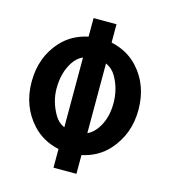

<svg xmlns="http://www.w3.org/2000/svg" viewBox="-109 -820 804 908"><g transform="rotate(15 293.0 -366.0)"><path d="M236.8 0V-91.3Q158.2 -108.4 107.4 -163.6Q31.7 -246.1 31.7 -366.2Q31.7 -487.3 106 -568.8Q156.7 -624.5 236.8 -641.6V-732.4H349.1V-642.6Q428.7 -625.5 480 -569.8Q554.2 -489.3 554.2 -367.2Q554.2 -249 479 -165Q428.7 -108.9 349.1 -91.8V0ZM349.1 -540.5V-199.2Q375 -210 396 -240.2Q432.1 -292 432.1 -367.2Q432.1 -438 398.4 -496.1Q380.4 -526.4 349.1 -540.5ZM189.9 -239.3Q207 -210.4 236.8 -197.8V-539.6Q208 -527.3 188 -496.1Q153.8 -442.4 153.8 -366.2Q153.8 -300.3 189.9 -239.3Z"/></g></svg>

Font: Consola Mono
Style: Bold
Weight: 700
Monospace: yes
Designer: Wojciech Kalinowski "wmk69" (wmk69@o2.pl)
Foundry: Wojciech Kalinowski "wmk69" (wmk69@o2.pl)
Version: Version 2.1.0